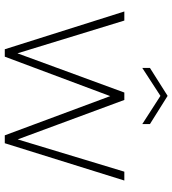

<svg xmlns="http://www.w3.org/2000/svg" viewBox="21 -742 721 803"><g transform="rotate(90 381.5 -340.5)"><path d="M499 -575 381 -651 264 -575V-607L381 -681L499 -607ZM217 0H186L28 -500H66L203 -53L367 -500H398L563 -54L698 -500H735L579 0H546L382 -441Z"/></g></svg>

Font: Albert Sans ExtraLight
Style: Regular
Weight: 250
Designer: Andreas Rasmussen
Foundry: a.Foundry
Version: Version 1.025